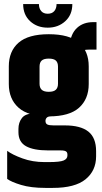

<svg xmlns="http://www.w3.org/2000/svg" viewBox="-20 -767 496 937"><path d="M70 -138Q70 -169 87 -191Q104 -213 144 -213Q162 -213 188 -208.5Q214 -204 228 -199Q214 -199 208 -192.5Q202 -186 202 -177Q202 -164 211 -159.5Q220 -155 242 -155H297Q373 -155 411 -125Q449 -95 449 -29V-4Q449 66 397.5 108Q346 150 238 150H201Q131 150 83 135.5Q35 121 15 106V-31Q40 -12 89.5 6Q139 24 197 24H218Q273 24 291 16Q309 8 309 -8V-13Q309 -20 306 -24.5Q303 -29 295.5 -31Q288 -33 275 -33H214Q144 -33 107 -53.5Q70 -74 70 -122ZM23 -443Q23 -517 70.5 -558.5Q118 -600 218 -600Q319 -600 366 -558.5Q413 -517 413 -443V-357Q413 -284 366 -241.5Q319 -199 218 -199Q118 -199 70.5 -241.5Q23 -284 23 -357ZM263 -442Q263 -462 252.5 -471.5Q242 -481 218 -481Q194 -481 183.5 -471.5Q173 -462 173 -442V-358Q173 -339 183.5 -329Q194 -319 218 -319Q242 -319 252.5 -329Q263 -339 263 -358ZM435 -659H451V-525H416Q399 -525 385 -521.5Q371 -518 360 -511L320 -547Q325 -602 355.5 -630.5Q386 -659 435 -659ZM256 -747H333Q333 -695 298.5 -663.5Q264 -632 213 -632Q161 -632 127 -663.5Q93 -695 93 -747H170Q170 -726 181 -713Q192 -700 213 -700Q234 -700 245 -713Q256 -726 256 -747Z"/></svg>

Font: Khand Variable Light
Style: Regular
Weight: 300
Designer: Satya Rajpurohit
Foundry: Indian Type Foundry
Version: Version 3.000